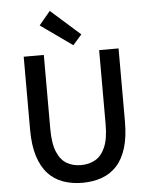

<svg xmlns="http://www.w3.org/2000/svg" viewBox="-64 -1038 861 1103"><g transform="rotate(-5 366.5 -486.0)"><path d="M367 14Q306 14 255.5 -4Q205 -22 169 -61Q133 -100 113 -163Q93 -226 93 -316V-737H209V-309Q209 -226 229.5 -177.5Q250 -129 285.5 -108.5Q321 -88 367 -88Q414 -88 450 -108.5Q486 -129 507 -177.5Q528 -226 528 -309V-737H640V-316Q640 -226 620.5 -163Q601 -100 565 -61Q529 -22 478.5 -4Q428 14 367 14ZM383 -778 200 -908 265 -986 434 -836Z"/></g></svg>

Font: Noto Sans KR Medium
Style: Regular
Weight: 500
Designer: Ryoko NISHIZUKA  (kana, bopomofo & ideographs); Paul D. Hunt (Latin, Greek & Cyrillic); Sandoll Communications , Soo-you
Foundry: Adobe
Version: Version 2.004-H2;hotconv 1.0.118;makeotfexe 2.5.65603